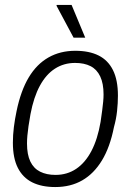

<svg xmlns="http://www.w3.org/2000/svg" viewBox="-20 -743 528 775"><path d="M203 12Q148 12 110 -7Q72 -26 52 -65.5Q32 -105 32 -167Q32 -198 36 -230Q40 -262 47 -295Q64 -377 96 -430.5Q128 -484 175.5 -511Q223 -538 284 -538Q340 -538 378 -519Q416 -500 436 -460Q456 -420 456 -357Q456 -327 452.5 -294.5Q449 -262 440 -230Q424 -149 391.5 -95.5Q359 -42 312 -15Q265 12 203 12ZM204 -37Q251 -37 287.5 -61.5Q324 -86 349 -133.5Q374 -181 386 -251Q390 -278 392.5 -297.5Q395 -317 396.5 -332.5Q398 -348 398 -362Q398 -406 384.5 -434.5Q371 -463 345.5 -476Q320 -489 283 -489Q238 -489 202 -466Q166 -443 141 -397Q116 -351 103 -282Q98 -255 95 -233.5Q92 -212 90.5 -195.5Q89 -179 89 -164Q89 -119 102.5 -91Q116 -63 142 -50Q168 -37 204 -37ZM277 -591 208 -720 209 -723H269L324 -591Z"/></svg>

Font: Archivo SemiCondensed ExtraLight
Style: Italic
Weight: 250
Width: 4
Italic angle: -10°
Designer: Hector Gatti
Foundry: Omnibus-Type
Version: Version 2.001